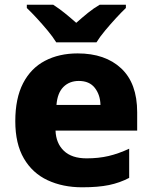

<svg xmlns="http://www.w3.org/2000/svg" viewBox="-20 -786 647 816"><path d="M310 -559Q427 -559 495 -495.5Q563 -432 563 -309V-231H216Q218 -177 251.5 -145Q285 -113 348 -113Q399 -113 441.5 -123Q484 -133 529 -154V-30Q489 -9 443 0.5Q397 10 329 10Q247 10 182.5 -20Q118 -50 81.5 -112.5Q45 -175 45 -271Q45 -368 78 -432Q111 -496 171 -527.5Q231 -559 310 -559ZM315 -442Q275 -442 249.5 -416.5Q224 -391 220 -340H407Q406 -383 383 -412.5Q360 -442 315 -442ZM219 -606Q205 -629 182.5 -656Q160 -683 136.5 -708.5Q113 -734 94 -752V-766H206Q232 -749 255 -730.5Q278 -712 304 -689Q330 -712 354 -731.5Q378 -751 404 -766H515V-752Q497 -735 473.5 -709.5Q450 -684 427 -656.5Q404 -629 390 -606Z"/></svg>

Font: Noto Sans Syriac ExtraBold
Style: Regular
Weight: 800
Designer: Patrick Giasson and the Monotype Design Team
Foundry: Monotype Imaging Inc.
Version: Version 3.000; ttfautohint (v1.8.4.7-5d5b)